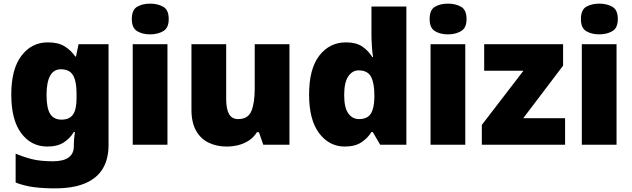

<svg xmlns="http://www.w3.org/2000/svg" viewBox="-20 -796 3478 1056"><path d="M243 -563Q301 -563 336.5 -540.5Q372 -518 394 -485H398L412 -553H577V1Q577 79 545 132Q513 185 447.5 212.5Q382 240 282 240Q215 240 164 233Q113 226 66 208V49Q116 70 161 80.5Q206 91 271 91Q329 91 357.5 70Q386 49 386 9V-1Q386 -14 387.5 -32Q389 -50 392 -70H386Q367 -37 332 -13.5Q297 10 240 10Q152 10 97 -63Q42 -136 42 -276Q42 -416 98 -489.5Q154 -563 243 -563ZM315 -415Q275 -415 255.5 -379Q236 -343 236 -273Q236 -201 256 -169.5Q276 -138 318 -138Q341 -138 357 -145.5Q373 -153 382.5 -167.5Q392 -182 396.5 -204Q401 -226 401 -256V-279Q401 -322 393.5 -352.5Q386 -383 367.5 -399Q349 -415 315 -415Z M901 -553V0H710V-553ZM806 -776Q847 -776 877.5 -759Q908 -742 908 -691Q908 -642 877.5 -624.5Q847 -607 806 -607Q764 -607 734.5 -624.5Q705 -642 705 -691Q705 -742 734.5 -759Q764 -776 806 -776Z M1572 -553V0H1428L1404 -69H1393Q1376 -41 1349.5 -23.5Q1323 -6 1291.5 2Q1260 10 1226 10Q1172 10 1128 -11Q1084 -32 1058.5 -77Q1033 -122 1033 -193V-553H1224V-251Q1224 -197 1239.5 -169Q1255 -141 1290 -141Q1344 -141 1362.5 -185Q1381 -229 1381 -311V-553Z M1876 10Q1791 10 1735.5 -63Q1680 -136 1680 -276Q1680 -418 1736.5 -490.5Q1793 -563 1883 -563Q1939 -563 1972.5 -540Q2006 -517 2028 -482H2032Q2028 -503 2025.5 -540Q2023 -577 2023 -612V-760H2215V0H2071L2030 -70H2023Q2003 -37 1968 -13.5Q1933 10 1876 10ZM1954 -141Q2000 -141 2019 -170Q2038 -199 2039 -259V-274Q2039 -339 2020.5 -374Q2002 -409 1952 -409Q1918 -409 1895.5 -376Q1873 -343 1873 -273Q1873 -204 1895.5 -172.5Q1918 -141 1954 -141Z M2539 -553V0H2348V-553ZM2444 -776Q2485 -776 2515.5 -759Q2546 -742 2546 -691Q2546 -642 2515.5 -624.5Q2485 -607 2444 -607Q2402 -607 2372.5 -624.5Q2343 -642 2343 -691Q2343 -742 2372.5 -759Q2402 -776 2444 -776Z M3088 0H2630V-109L2859 -407H2643V-553H3077V-435L2858 -146H3088Z M3371 -553V0H3180V-553ZM3276 -776Q3317 -776 3347.5 -759Q3378 -742 3378 -691Q3378 -642 3347.5 -624.5Q3317 -607 3276 -607Q3234 -607 3204.5 -624.5Q3175 -642 3175 -691Q3175 -742 3204.5 -759Q3234 -776 3276 -776Z"/></svg>

Font: Noto Sans Cham Black
Style: Regular
Weight: 900
Version: Version 2.002